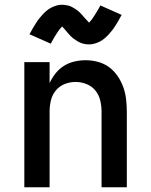

<svg xmlns="http://www.w3.org/2000/svg" viewBox="-20 -793 640 813"><path d="M83 0V-530H190V-441Q200 -463 215 -482Q230 -501 250.5 -514Q271 -527 295 -532.5Q319 -538 343 -538Q369 -538 395 -531Q421 -524 442 -508.5Q463 -493 478 -471Q493 -449 502 -424Q511 -399 514 -372.5Q517 -346 517 -320V0H410V-320Q410 -344 404.5 -367.5Q399 -391 384 -409.5Q369 -428 346.5 -437Q324 -446 300 -446Q276 -446 253.5 -437Q231 -428 216 -409.5Q201 -391 195.5 -367.5Q190 -344 190 -320V0ZM357 -605Q348 -605 339.5 -606.5Q331 -608 322 -611.5Q313 -615 306 -619.5Q299 -624 291 -630Q283 -636 277 -642.5Q271 -649 266 -655Q261 -661 254 -669Q247 -677 243 -681Q237 -675 232 -668.5Q227 -662 221.5 -653.5Q216 -645 209 -633.5Q202 -622 195 -608L105 -648Q112 -662 119 -673.5Q126 -685 132.5 -695.5Q139 -706 146 -714.5Q153 -723 159.5 -730.5Q166 -738 176 -746.5Q186 -755 196.5 -760.5Q207 -766 219 -769.5Q231 -773 243 -773Q249 -773 255 -772Q261 -771 266.5 -770Q272 -769 278 -766.5Q284 -764 289 -761Q294 -758 299 -755Q304 -752 309 -748Q314 -744 318.5 -739.5Q323 -735 326.5 -731Q330 -727 333.5 -723Q337 -719 341 -714.5Q345 -710 349.5 -705.5Q354 -701 357 -697Q363 -703 368 -709.5Q373 -716 378.5 -725Q384 -734 391 -745Q398 -756 405 -770L495 -730Q488 -716 481 -704.5Q474 -693 467.5 -682.5Q461 -672 454 -663.5Q447 -655 440.5 -647.5Q434 -640 424 -631.5Q414 -623 403.5 -617.5Q393 -612 381 -608.5Q369 -605 357 -605Z"/></svg>

Font: Iosevka Curly SmBdEx
Style: Regular
Weight: 600
Width: 7
Monospace: yes
Designer: Belleve Invis
Foundry: Belleve Invis
Version: Version 11.1.0; ttfautohint (v1.8.3)